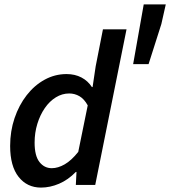

<svg xmlns="http://www.w3.org/2000/svg" viewBox="-20 -839 772 871"><path d="M166 12Q103 12 64.5 -36.5Q26 -85 26 -177Q26 -244 46 -303Q66 -362 101 -407Q136 -452 182.5 -477.5Q229 -503 282 -503Q320 -503 349.5 -487.5Q379 -472 397 -444H400L414 -538L447 -706H554L412 0H324L327 -59H324Q289 -23 248 -5.5Q207 12 166 12ZM215 -76Q243 -76 273.5 -93.5Q304 -111 335 -150L378 -361Q362 -390 340.5 -402.5Q319 -415 294 -415Q262 -415 233.5 -397.5Q205 -380 183.5 -349Q162 -318 149.5 -277.5Q137 -237 137 -192Q137 -132 159 -104Q181 -76 215 -76ZM584 -548 632 -819H732L712 -730L654 -548Z"/></svg>

Font: Source Code Pro ExtraLight SemiBold
Style: Italic
Weight: 600
Italic angle: -11°
Monospace: yes
Version: Version 1.016;hotconv 1.0.116;makeotfexe 2.5.65601